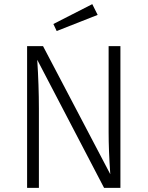

<svg xmlns="http://www.w3.org/2000/svg" viewBox="-20 -908 713 928"><path d="M562 0H483L160 -619Q168 -494 168 -383V0H111V-685H188L513 -66Q505 -182 505 -269V-685H562ZM254 -758 238 -792 426 -888 452 -836Z"/></svg>

Font: Trujillo Light
Style: Regular
Weight: 300
Designer: Fira Sans original fonts by bBox Type GmbH, Carrois Corporate GbR, & Edenspiekermann AG / Changes by Cristiano Sobral
Foundry: Fira Sans original fonts by bBox Type GmbH, Carrois Corporate GbR, & Edenspiekermann AG / Changes by Cristiano Sobral
Version: Version 4.301;July 28, 2020;FontCreator 13.0.0.2655 64-bit